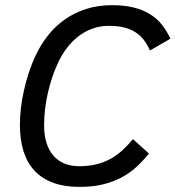

<svg xmlns="http://www.w3.org/2000/svg" viewBox="-20 -710 680 744"><path d="M557.1 -115.2Q535.2 -87.9 509.8 -64.2Q484.4 -40.5 452.4 -23.2Q420.4 -5.9 380.1 4.2Q339.8 14.2 288.1 14.2Q229 14.2 185.5 -2Q142.1 -18.1 113.5 -48.8Q85 -79.6 71 -124.3Q57.1 -168.9 57.1 -226.1Q57.1 -256.8 61 -290.8Q64.9 -324.7 72.8 -359.6Q80.6 -394.5 92 -429.4Q103.5 -464.4 119.1 -497.1Q138.2 -537.6 166 -572.8Q193.8 -607.9 230.5 -634Q267.1 -660.2 313 -675Q358.9 -689.9 414.1 -689.9Q460.9 -689.9 497.1 -681.2Q533.2 -672.4 560.5 -655.5Q587.9 -638.7 607.2 -614.5Q626.5 -590.3 640.1 -560.1L561 -514.2Q550.8 -538.1 536.6 -556.2Q522.5 -574.2 503.2 -586.2Q483.9 -598.1 459 -604Q434.1 -609.9 401.9 -609.9Q367.2 -609.9 337.4 -598.9Q307.6 -587.9 282.7 -568.4Q257.8 -548.8 238 -522.5Q218.3 -496.1 204.1 -464.8Q191.4 -438 181.6 -408.2Q171.9 -378.4 165 -347.7Q158.2 -316.9 154.5 -285.9Q150.9 -254.9 150.9 -225.1Q150.9 -148.9 186.5 -107.4Q222.2 -65.9 287.1 -65.9Q323.2 -65.9 353 -73.2Q382.8 -80.6 407.7 -94.2Q432.6 -107.9 454.1 -127.4Q475.6 -147 495.1 -170.9Z"/></svg>

Font: Lorenzo Sans
Style: Italic
Weight: 400
Italic angle: -12°
Foundry: Intel Corporation
Version: Version 1.00; ttfautohint (v1.5)